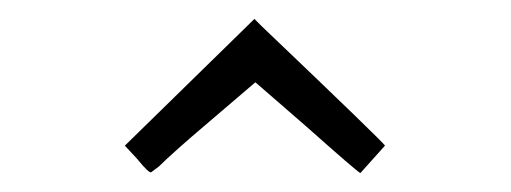

<svg xmlns="http://www.w3.org/2000/svg" viewBox="-20 -714 540 203"><path d="M112 -560 249 -694 257 -686Q387 -562 387 -560L361 -531Q357 -533 303 -581L250 -627L195 -580Q182 -569 168.5 -557Q155 -545 148 -538L140 -532Q138 -530 125 -546Z"/></svg>

Font: MathJax_Main
Style: Regular
Weight: 400
Version: Version 1.1